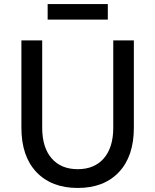

<svg xmlns="http://www.w3.org/2000/svg" viewBox="-20 -915 769 951"><path d="M643 -715V-282Q643 -141 569 -62.5Q495 16 365 16Q235 16 160.5 -62.5Q86 -141 86 -282V-715H189V-282Q189 -185 235.5 -131Q282 -77 365 -77Q448 -77 494.5 -131Q541 -185 541 -282V-715ZM514 -818H216V-895H514Z"/></svg>

Font: Wix Madefor Text Medium
Style: Regular
Weight: 500
Designer: Dalton Maag Ltd
Foundry: Dalton Maag Ltd
Version: Version 3.100